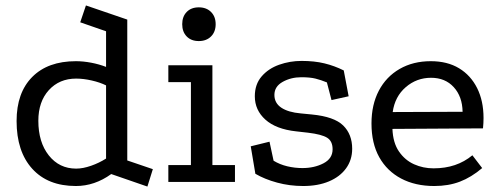

<svg xmlns="http://www.w3.org/2000/svg" viewBox="-20 -669 1838 706"><path d="M522 17 389 -29Q328 15 259 15Q156 15 98.5 -48.5Q41 -112 41 -224Q41 -328 98.5 -386Q156 -444 259 -444Q286 -444 315 -438.5Q344 -433 370 -423V-554L275 -587L296 -649L448 -597V-79L542 -47ZM260 -49Q285 -49 315 -59.5Q345 -70 370 -86V-355Q348 -366 317.5 -373Q287 -380 260 -380Q198 -380 159.5 -337.5Q121 -295 121 -225Q121 -146 159.5 -97.5Q198 -49 260 -49Z M599 -429H761V-62H844V0H599V-62H682V-367H599ZM711 -642Q739 -642 756 -625Q773 -608 773 -580Q773 -552 756 -535Q739 -518 711 -518Q683 -518 666.5 -535Q650 -552 650 -580Q650 -608 666.5 -625Q683 -642 711 -642Z M1182 -366Q1160 -375 1140 -380Q1120 -385 1088 -385Q1050 -385 1019.5 -368Q989 -351 989 -320Q989 -290 1014.5 -273Q1040 -256 1086 -252L1127 -248Q1209 -240 1242 -207.5Q1275 -175 1275 -122Q1275 -81 1252.5 -50Q1230 -19 1189.5 -2Q1149 15 1095 15Q1045 15 999 2.5Q953 -10 919 -30L902 -131L971 -148L986 -78Q1009 -64 1036.5 -57.5Q1064 -51 1092 -51Q1136 -51 1169.5 -68.5Q1203 -86 1203 -120Q1203 -150 1183 -162.5Q1163 -175 1113 -181L1069 -186Q995 -194 956 -229Q917 -264 917 -315Q917 -359 942 -388Q967 -417 1006.5 -431Q1046 -445 1089 -445Q1136 -445 1173 -436Q1210 -427 1244 -410L1262 -315L1199 -301Z M1753 -51Q1713 -17 1671 -1Q1629 15 1577 15Q1507 15 1455 -12.5Q1403 -40 1374.5 -91Q1346 -142 1346 -215Q1346 -284 1373 -335.5Q1400 -387 1449.5 -415.5Q1499 -444 1564 -444Q1625 -444 1668 -418Q1711 -392 1734.5 -345Q1758 -298 1758 -235Q1758 -226 1757.5 -216.5Q1757 -207 1756 -197L1423 -195Q1425 -144 1447 -112Q1469 -80 1502.5 -65Q1536 -50 1574 -50Q1617 -50 1652.5 -62Q1688 -74 1717 -98ZM1681 -258Q1680 -314 1648.5 -348.5Q1617 -383 1565 -383Q1512 -383 1472 -348.5Q1432 -314 1424 -257Z"/></svg>

Font: Podkova VF Beta
Style: Regular
Weight: 400
Designer: Ilya Yudin
Foundry: Cyreal (www.cyreal.org)
Version: Version 2.100